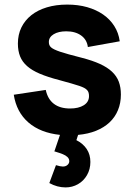

<svg xmlns="http://www.w3.org/2000/svg" viewBox="-20 -575 587 837"><path d="M266 242Q229.5 242 195 223L224 145Q243.5 151 254 151Q266.5 151 274.2 144Q282 137 282 128Q282 117 274 109.5Q266 102 253.5 97Q241 92 221 86Q220.5 85.5 219.5 85.5H218.5Q218 85.5 217 85L241.5 13Q156 4 104 -41Q52 -86 40 -162L179.5 -183Q188 -143 214.8 -122.5Q241.5 -102 285.5 -102Q322.5 -102 345.2 -116.2Q368 -130.5 368 -156Q368 -164.5 366.2 -170.8Q364.5 -177 359.8 -182.2Q355 -187.5 347 -191.8Q339 -196 326 -200.5Q313 -205 291.2 -211.2Q269.5 -217.5 238 -226Q188 -239 153.8 -253.5Q119.5 -268 98.2 -286.8Q77 -305.5 67.5 -329.5Q58 -353.5 58 -385Q58 -424 73.2 -455.2Q88.5 -486.5 116.5 -508.8Q144.5 -531 184.2 -543Q224 -555 273 -555Q320.5 -555 360 -543.8Q399.5 -532.5 429.5 -511.8Q459.5 -491 478.2 -461.5Q497 -432 502 -395L363 -370Q359 -402 333.8 -420.2Q308.5 -438.5 269 -438.5Q235 -438.5 214 -425.8Q193 -413 193 -392Q193 -384.5 195.2 -378.8Q197.5 -373 203 -368.2Q208.5 -363.5 218 -359Q227.5 -354.5 242 -349.5Q256.5 -344.5 280.2 -338Q304 -331.5 337 -323Q383.5 -311 415.8 -296.2Q448 -281.5 468.2 -262.5Q488.5 -243.5 497.8 -219Q507 -194.5 507 -163Q507 -125.5 494.2 -94.8Q481.5 -64 457.5 -41.5Q433.5 -19 399 -5Q364.5 9 320.5 13L313 36Q342.5 51 358.2 75Q374 99 374 131Q374 163 359.2 188.5Q344.5 214 319.8 228Q295 242 266 242Z"/></svg>

Font: Vela Sans ExtBd
Style: Regular
Weight: 800
Designer: Principal design: Mikhail Sharanda - project Manrope.
Design modification: Ravid Balaliev
Foundry: Mikhail Sharanda
Version: Version 1.001